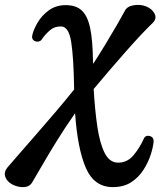

<svg xmlns="http://www.w3.org/2000/svg" viewBox="-90 -528 685 785"><path d="M371 237Q295 237 261 158.5Q227 80 217 -65Q177 -8 142 48.5Q107 105 81.5 149.5Q56 194 42 217Q31 236 7 237Q-17 238 -40 226Q-62 214 -68.5 194.5Q-75 175 -59 156Q-41 135 -10.5 100Q20 65 58 21.5Q96 -22 136.5 -69.5Q177 -117 213 -162V-167Q211 -294 201 -357Q191 -420 159 -420Q131 -420 111.5 -402Q92 -384 81 -367Q76 -359 65 -358Q54 -357 46.5 -364Q39 -371 42 -384Q47 -407 64 -436Q81 -465 110 -486Q139 -507 179 -507Q221 -507 244.5 -485Q268 -463 278.5 -413.5Q289 -364 290 -282L291 -267Q317 -307 343 -350Q369 -393 389.5 -428.5Q410 -464 420 -483Q429 -502 456.5 -506.5Q484 -511 507 -502Q532 -492 542 -472Q552 -452 535 -435Q514 -415 484.5 -383.5Q455 -352 422 -314.5Q389 -277 355.5 -238Q322 -199 293 -164Q298 -78 308 -10Q318 58 338 97.5Q358 137 393 137Q431 137 456.5 106Q482 75 498 39Q502 29 512 27.5Q522 26 530.5 32Q539 38 538 52Q536 74 526 105Q516 136 496.5 166.5Q477 197 446.5 217Q416 237 371 237Z"/></svg>

Font: Zen Old Mincho
Style: Bold
Weight: 700
Designer: Yoshimichi Ohira
Foundry: Positype
Version: Version 1.500